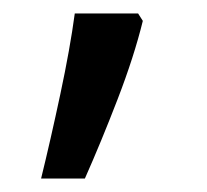

<svg xmlns="http://www.w3.org/2000/svg" viewBox="-20 -136 308 285"><path d="M192 -105Q179 -52 154.5 11.5Q130 75 106 129H41Q55 72 69.5 4Q84 -64 91 -116H185Z"/></svg>

Font: Noto Sans Carian
Style: Regular
Weight: 400
Designer: Monotype Design Team
Foundry: Monotype Imaging Inc.
Version: Version 2.002; ttfautohint (v1.8.4.7-5d5b)